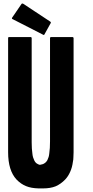

<svg xmlns="http://www.w3.org/2000/svg" viewBox="-20 -1050 520 1074"><path d="M391.6 -836.9Q391.6 -624 391.6 -198.2Q391.6 -184.6 390.6 -170.9Q390.6 -157.2 387.7 -144.5Q383.8 -113.3 372.1 -87.9Q361.3 -63.5 344.7 -45.9Q320.3 -20.5 291 -7.8Q261.7 3.9 220.7 3.9Q216.8 3.9 213.9 3.9Q210 3.9 206.1 3.9Q205.1 3.9 203.1 3.9Q201.2 3.9 199.2 3.9Q197.3 3.9 196.3 3.9Q154.3 2.9 126 -8.8Q96.7 -20.5 72.3 -45.9Q48.8 -71.3 37.1 -109.4Q25.4 -147.5 25.4 -198.2Q25.4 -278.3 25.4 -438.5Q25.4 -571.3 25.4 -836.9Q25.4 -839.8 26.4 -840.8Q27.3 -842.8 30.3 -842.8Q70.3 -842.8 152.3 -842.8Q154.3 -842.8 155.3 -840.8Q157.2 -839.8 157.2 -836.9Q157.2 -642.6 157.2 -253.9Q157.2 -235.4 158.2 -219.7Q159.2 -204.1 161.1 -191.4Q162.1 -179.7 165 -169.9Q168 -160.2 171.9 -152.3Q175.8 -144.5 180.7 -139.6Q184.6 -135.7 190.4 -132.8Q193.4 -130.9 196.3 -129.9Q199.2 -128.9 203.1 -127.9Q210 -128.9 215.8 -130.9Q221.7 -131.8 225.6 -134.8Q231.4 -137.7 236.3 -142.6Q241.2 -147.5 245.1 -154.3Q249 -162.1 252 -171.9Q254.9 -181.6 255.9 -194.3Q257.8 -207 258.8 -222.7Q259.8 -239.3 259.8 -258.8Q259.8 -451.2 259.8 -836.9Q259.8 -839.8 261.7 -840.8Q262.7 -842.8 264.6 -842.8Q305.7 -842.8 385.7 -842.8Q387.7 -842.8 389.6 -840.8Q391.6 -839.8 391.6 -836.9ZM46.9 -946.3Q46.9 -948.2 46.9 -949.2Q46.9 -950.2 47.9 -951.2Q65.4 -976.6 100.6 -1028.3Q102.5 -1030.3 104.5 -1030.3Q105.5 -1030.3 105.5 -1030.3Q107.4 -1030.3 109.4 -1029.3Q160.2 -996.1 261.7 -928.7Q263.7 -926.8 264.6 -924.8Q264.6 -923.8 264.6 -923.8Q264.6 -922.9 263.7 -920.9Q252 -900.4 228.5 -857.4Q228.5 -855.5 226.6 -855.5Q226.6 -854.5 225.6 -854.5Q224.6 -854.5 223.6 -854.5Q223.6 -854.5 223.6 -854.5Q222.7 -855.5 221.7 -855.5Q165 -884.8 49.8 -943.4Q48.8 -944.3 47.9 -944.3Q46.9 -945.3 46.9 -946.3Z"/></svg>

Font: Typeface
Style: Regular
Weight: 400
Version: Version 1.0